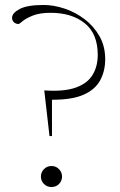

<svg xmlns="http://www.w3.org/2000/svg" viewBox="-20 -745 484 772"><path d="M155.5 -725Q196 -725 239.5 -710.5Q283 -696 320 -668Q357 -640 380 -599.5Q403 -559 403 -507Q403 -460 383.2 -422.8Q363.5 -385.5 316.8 -364.5Q270 -343.5 189 -344V-198H179L158 -381.5Q237.5 -376 284.5 -392.8Q331.5 -409.5 352.2 -443.8Q373 -478 373 -524.5Q373 -609.5 320.8 -651.5Q268.5 -693.5 183.5 -693.5Q139 -693.5 111.5 -682.2Q84 -671 70.8 -659.8Q57.5 -648.5 55 -648.5Q44 -648.5 36.2 -655.2Q28.5 -662 28.5 -673.5Q28.5 -692.5 59 -708.8Q89.5 -725 155.5 -725ZM187 -77.5Q205 -77.5 217.2 -65Q229.5 -52.5 229.5 -35Q229.5 -17.5 217.2 -5.2Q205 7 187 7Q169 7 156.8 -5.2Q144.5 -17.5 144.5 -35Q144.5 -52.5 156.8 -65Q169 -77.5 187 -77.5Z"/></svg>

Font: Newsreader 72pt ExtraLight
Style: Regular
Weight: 275
Designer: Hugues Gentile
Foundry: Production Type
Version: Version 1.003; ttfautohint (v1.8.3)